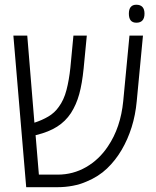

<svg xmlns="http://www.w3.org/2000/svg" viewBox="-20 -778 647 798"><path d="M88.9 0 35.6 -629.9H93.3L123 -268.1Q154.8 -278.3 180.9 -293.7Q207 -309.1 224.1 -333.5Q245.6 -362.3 256.3 -403.8Q267.1 -445.3 272.5 -496.6L285.2 -629.9H340.8L327.6 -493.2Q321.3 -430.2 309.3 -386.7Q297.4 -343.3 274.9 -308.1Q252 -273.4 217.3 -251.5Q182.6 -229.5 130.9 -216.8Q130.4 -216.8 129.4 -216.6Q128.4 -216.3 127.9 -216.3L141.6 -52.2H219.7Q283.7 -52.2 337.9 -83.5Q392.1 -114.7 428.7 -169.9Q481.4 -247.6 492.2 -357.9L518.1 -629.9H574.2L548.3 -357.4Q543 -299.8 527.1 -249.3Q511.2 -198.7 485.8 -155.3Q460 -111.3 425 -77.9Q390.1 -44.4 340.8 -23.9Q313.5 -11.7 282.5 -5.9Q251.5 0 219.2 0ZM546.9 -683.6Q515.6 -683.6 515.6 -721.2Q515.6 -739.7 523.4 -749Q531.2 -758.3 546.4 -758.3Q563.5 -758.3 572 -749Q580.6 -739.7 580.6 -721.2Q580.6 -702.6 572 -693.1Q563.5 -683.6 546.9 -683.6Z"/></svg>

Font: Open Sans SemiCondensed Light
Style: Regular
Weight: 300
Width: 4
Designer: Monotype Design Team
Foundry: Monotype Imaging Inc.
Version: Version 3.000